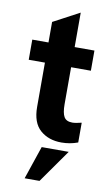

<svg xmlns="http://www.w3.org/2000/svg" viewBox="-99 -726 583 1004"><g transform="rotate(10 193.0 -224.0)"><path d="M106.5 -151V-386H20.5V-493H106.5V-602L245.5 -676V-493H350.5V-386H245.5V-189.5Q245.5 -143.5 257.5 -122.8Q269.5 -102 301.5 -102Q319.5 -102 350.5 -110V-5Q309 10.5 263.5 10.5Q195 10.5 150.8 -28.2Q106.5 -67 106.5 -151ZM166.5 52H310L186 228H107Z"/></g></svg>

Font: HK Grotesk ExtraBold
Style: Regular
Weight: 800
Designer: Alfredo Marco Pradil
Foundry: Hanken Design Co.
Version: Version 3.001